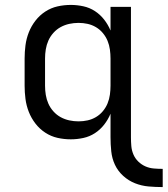

<svg xmlns="http://www.w3.org/2000/svg" viewBox="-20 -558 681 780"><path d="M641 202Q612 202 583.5 199.5Q555 197 528.5 186.5Q502 176 480.5 156.5Q459 137 447 111.5Q435 86 432 57Q429 28 429 0V-96Q419 -72 403 -51.5Q387 -31 365.5 -17Q344 -3 318.5 2.5Q293 8 268 8Q240 8 213.5 2Q187 -4 164 -19Q141 -34 124 -56Q107 -78 97 -103.5Q87 -129 83.5 -156Q80 -183 80 -210V-320Q80 -347 83.5 -374Q87 -401 97 -426.5Q107 -452 124 -474Q141 -496 164 -511Q187 -526 213.5 -532Q240 -538 268 -538Q293 -538 318.5 -532.5Q344 -527 365.5 -513Q387 -499 403 -478.5Q419 -458 429 -434V-530H512V0Q512 18 513.5 35.5Q515 53 522 69.5Q529 86 542 98.5Q555 111 571 118Q587 125 605 126.5Q623 128 641 128ZM299 -65Q318 -65 336 -69Q354 -73 370 -82.5Q386 -92 398 -106.5Q410 -121 417 -138Q424 -155 426.5 -173.5Q429 -192 429 -210V-320Q429 -338 426.5 -356.5Q424 -375 417 -392Q410 -409 398 -423.5Q386 -438 370 -447.5Q354 -457 336 -461Q318 -465 299 -465Q280 -465 261.5 -461Q243 -457 226.5 -448Q210 -439 197 -424.5Q184 -410 176.5 -393Q169 -376 166 -357.5Q163 -339 163 -320V-210Q163 -191 166 -172.5Q169 -154 176.5 -137Q184 -120 197 -105.5Q210 -91 226.5 -82Q243 -73 261.5 -69Q280 -65 299 -65Z"/></svg>

Font: Iosevka Curly Extended
Style: Regular
Weight: 400
Width: 7
Monospace: yes
Designer: Belleve Invis
Foundry: Belleve Invis
Version: Version 11.1.0; ttfautohint (v1.8.3)